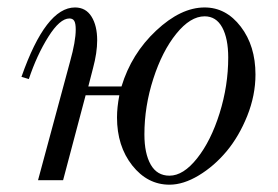

<svg xmlns="http://www.w3.org/2000/svg" viewBox="-20 -488 752 520"><path d="M439 12.2Q379.4 12.2 338.1 -40Q296.9 -92.3 296.9 -169.9Q296.9 -197.3 303.2 -230H211.9L150.9 0H83L169.9 -321.8Q185.1 -376 185.1 -408.2Q185.1 -424.3 181.2 -431.2Q177.2 -438 168 -438Q142.1 -438 110.8 -388.2Q79.6 -338.4 58.1 -273.9L38.1 -279.8Q104 -467.8 183.1 -467.8Q212.4 -467.8 227.8 -443.1Q243.2 -418.5 243.2 -378.9Q243.2 -345.2 231.9 -303.2L219.2 -253.9H309.1Q335.9 -342.3 402.8 -405Q469.7 -467.8 534.2 -467.8Q592.3 -467.8 632.1 -415.8Q671.9 -363.8 671.9 -286.1Q671.9 -230 649.7 -174.3Q627.4 -118.7 593.8 -78.4Q560.1 -38.1 518.3 -12.9Q476.6 12.2 439 12.2ZM439 -12.2Q476.6 -12.2 513.9 -59.3Q551.3 -106.4 574.7 -181.2Q598.1 -255.9 598.1 -332Q598.1 -383.8 581.8 -413.8Q565.4 -443.8 534.2 -443.8Q495.6 -443.8 457.5 -396.7Q419.4 -349.6 395.3 -274.9Q371.1 -200.2 371.1 -124Q371.1 -72.3 388.2 -42.2Q405.3 -12.2 439 -12.2Z"/></svg>

Font: Flanker Steampunk
Style: Italic
Weight: 400
Italic angle: -12°
Designer: Alexey Kryukov, Leonardo Di Lena
Foundry: Alexey Kryukov, Leonardo Di Lena
Version: 1.210